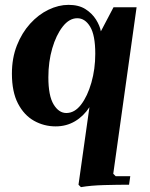

<svg xmlns="http://www.w3.org/2000/svg" viewBox="-20 -510 618 790"><path d="M29 -207Q29 -271 49.5 -323Q70 -375 104 -412.5Q138 -450 179.5 -470Q221 -490 262 -490Q304 -490 331.5 -472.5Q359 -455 375 -429.5Q391 -404 395 -381L447 -480H542L446 205L456 215H516L511 250Q465 250 409 251.5Q353 253 313 260L303 250L348 -69Q324 -32 288.5 -11Q253 10 209 10Q161 10 120 -13Q79 -36 54 -84Q29 -132 29 -207ZM179 -192Q179 -116 200.5 -80.5Q222 -45 253 -45Q287 -45 313.5 -79.5Q340 -114 356 -170Q372 -226 372 -289Q372 -365 351 -400Q330 -435 298 -435Q265 -435 238 -400.5Q211 -366 195 -311Q179 -256 179 -192Z"/></svg>

Font: Brygada 1918
Style: Italic
Weight: 400
Italic angle: -8°
Designer: Mateusz Machalski | Borys Kosmynka | Przemek Hoffer
Foundry: NIEPODLEGLA 2018
Version: Version 3.006